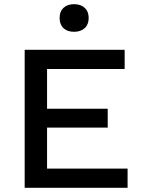

<svg xmlns="http://www.w3.org/2000/svg" viewBox="-20 -898 676 918"><path d="M590 -92V0H152H98V-660H205H576V-568H205V-378H495V-288H205V-92ZM404 -812Q404 -781 385 -763.5Q366 -746 334 -746Q302 -746 283.5 -763.5Q265 -781 265 -812Q265 -843 283.5 -860.5Q302 -878 334 -878Q366 -878 385 -860.5Q404 -843 404 -812Z"/></svg>

Font: Work Sans Medium
Style: Regular
Weight: 500
Designer: Wei Huang
Foundry: Wei Huang
Version: Version 1.500